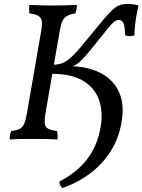

<svg xmlns="http://www.w3.org/2000/svg" viewBox="-20 -704 722 973"><path d="M296 249Q282 237 281 216Q337 187 378.5 149.5Q420 112 447.5 63.5Q475 15 487 -45Q504 -127 484 -191Q464 -255 404.5 -292.5Q345 -330 242 -330L248 -376Q273 -376 293 -383Q313 -390 332 -406Q351 -422 374.5 -448.5Q398 -475 429 -514Q475 -570 503.5 -604Q532 -638 551 -655Q570 -672 587 -678Q604 -684 626 -684Q643 -684 657 -682Q671 -680 682 -676Q676 -651 671.5 -626Q667 -601 664.5 -576Q662 -551 661 -525Q647 -520 634.5 -520.5Q622 -521 614 -526Q613 -575 604.5 -589Q596 -603 583 -603Q569 -603 555.5 -591.5Q542 -580 521.5 -553.5Q501 -527 464 -482Q433 -443 412.5 -420Q392 -397 378 -385.5Q364 -374 351.5 -370Q339 -366 323 -364L332 -369Q429 -367 493.5 -332Q558 -297 585 -233Q612 -169 595 -79Q581 -2 541 62Q501 126 438.5 173.5Q376 221 296 249ZM29 3Q29 -10 31 -21Q33 -32 37 -40Q64 -43 79 -50.5Q94 -58 102 -76Q110 -94 116 -127L189 -549Q195 -583 191 -600Q187 -617 172 -625Q157 -633 129 -636Q128 -646 127.5 -656.5Q127 -667 128 -679Q156 -678 186 -677Q216 -676 248 -676Q280 -676 310 -677Q340 -678 370 -679Q369 -667 367.5 -656.5Q366 -646 361 -636Q336 -632 321 -624Q306 -616 297.5 -599Q289 -582 283 -549L210 -127Q205 -95 207 -77.5Q209 -60 223.5 -52Q238 -44 269 -40Q271 -31 272 -19.5Q273 -8 271 3Q241 1 210 0.5Q179 0 150 0Q121 0 88 0.5Q55 1 29 3Z"/></svg>

Font: Vollkorn
Style: Italic
Weight: 400
Italic angle: -11°
Designer: Friedrich Althausen
Foundry: Friedrich Althausen
Version: Version 5.001